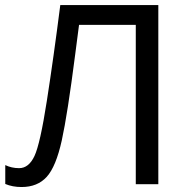

<svg xmlns="http://www.w3.org/2000/svg" viewBox="-20 -734 748 765"><path d="M610.8 0H521V-634.8H294.9L279.8 -518.6Q249 -278.3 226.1 -174.3Q203.1 -70.3 166.3 -29.5Q129.4 11.2 65.9 11.2Q29.8 11.2 1 -1V-76.2Q26.4 -64 56.2 -64Q94.7 -64 117.4 -112.5Q140.1 -161.1 166.7 -332.5Q193.4 -503.9 220.2 -713.9H610.8Z"/></svg>

Font: NotoSans
Style: Regular
Weight: 400
Designer: Monotype Design team
Foundry: Monotype Imaging Inc.
Version: Version 1.04; ttfautohint (v1.4.1)